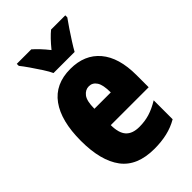

<svg xmlns="http://www.w3.org/2000/svg" viewBox="-232 -851 946 946"><g transform="rotate(-45 241.0 -378.0)"><path d="M246 -562Q345 -562 400 -497Q455 -432 455 -310V-225H191Q191 -170 214 -144.5Q237 -119 285 -119Q323 -119 356 -129Q389 -139 427 -162V-30Q391 -9 350 0.5Q309 10 261 10Q141 10 86.5 -63Q32 -136 32 -274Q32 -413 86 -487.5Q140 -562 246 -562ZM250 -437Q225 -437 208 -415Q191 -393 191 -339H305Q305 -392 290 -414.5Q275 -437 250 -437ZM173 -606Q165 -624 147 -652Q129 -680 109.5 -708Q90 -736 77 -752V-766H178Q193 -753 210 -735Q227 -717 246 -693Q286 -742 316 -766H415V-752Q401 -733 383 -706Q365 -679 348 -652.5Q331 -626 320 -606Z"/></g></svg>

Font: Noto Sans ExtraCondensed Black
Style: Regular
Weight: 900
Width: 2
Designer: Monotype Design Team
Foundry: Monotype Imaging Inc.
Version: Version 2.013; ttfautohint (v1.8.4.7-5d5b)